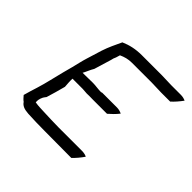

<svg xmlns="http://www.w3.org/2000/svg" viewBox="-141 -759 901 901"><g transform="rotate(45 309.5 -308.5)"><path d="M154 -400C147 -378 141 -349 135 -326L122 -277C110 -232 102 -190 87 -142C79 -118 73 -96 66 -72C73 -64 81 -54 89 -49C99 -34 114 -27 143 -25C179 -23 217 -22 255 -22L433 -21C447 -34 464 -54 477 -73C470 -77 458 -80 445 -80H290C256 -80 222 -82 189 -83C170 -84 150 -84 134 -87H131C129 -97 131 -111 138 -125L139 -127C142 -131 143 -134 149 -141C159 -173 167 -202 176 -236C175 -252 173 -270 174 -288H242C251 -288 263 -286 270 -286C283 -287 296 -286 309 -286H405C420 -299 436 -314 450 -332C442 -336 430 -340 418 -340H321C319 -340 317 -340 314 -338H313C292 -338 275 -342 256 -342L188 -341C197 -357 203 -375 214 -393C223 -422 231 -450 240 -479C242 -489 243 -492 248 -503L254 -523C274 -532 293 -538 319 -538H450C471 -538 493 -536 514 -536H574C589 -549 606 -569 619 -587C610 -591 600 -594 587 -594H523C503 -594 480 -596 459 -596H326C285 -596 251 -588 219 -574C205 -544 189 -512 178 -478Z"/></g></svg>

Font: SolarCharger
Style: 352
Weight: 300
Designer: Mew Too
Foundry: Cannot Into Space Fonts/KineticPlasma Fonts
Version: Version 1.100